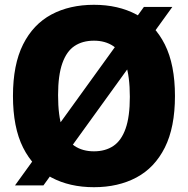

<svg xmlns="http://www.w3.org/2000/svg" viewBox="-20 -770 782 800"><path d="M161 2.5H42.5L579.5 -741H698ZM371.5 10Q270 10 194.2 -30.5Q118.5 -71 76.2 -155Q34 -239 34 -370Q34 -501 76.2 -585Q118.5 -669 194.2 -709.5Q270 -750 371.5 -750Q472.5 -750 548.5 -709.5Q624.5 -669 666.8 -584.8Q709 -500.5 709 -370Q709 -239.5 666.8 -155.2Q624.5 -71 548.5 -30.5Q472.5 10 371.5 10ZM371.5 -139.5Q419 -139.5 452.2 -161.8Q485.5 -184 503.2 -233.8Q521 -283.5 521 -366.5Q521 -452.5 503.2 -504Q485.5 -555.5 452 -578Q418.5 -600.5 371.5 -600.5Q324 -600.5 290.8 -578.5Q257.5 -556.5 239.8 -506.5Q222 -456.5 222 -373.5Q222 -287 239.5 -235.8Q257 -184.5 290.5 -162Q324 -139.5 371.5 -139.5Z"/></svg>

Font: Encode Sans SC SemiCondensed ExtraBold
Style: Regular
Weight: 800
Width: 4
Designer: Multiple Designers
Foundry: Impallari Type
Version: Version 3.002